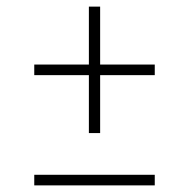

<svg xmlns="http://www.w3.org/2000/svg" viewBox="-20 -560 571 580"><path d="M248.5 -158V-333H83.5V-365H248.5V-540H282.5V-365H447.5V-333H282.5V-158ZM83.5 0V-32H447.5V0Z"/></svg>

Font: Encode Sans SC Thin
Style: Regular
Weight: 250
Designer: Multiple Designers
Foundry: Impallari Type
Version: Version 3.002